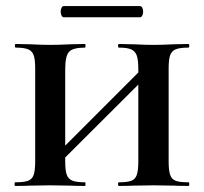

<svg xmlns="http://www.w3.org/2000/svg" viewBox="-20 -613 672 633"><path d="M372 -456Q369 -456 369 -462Q369 -468 372 -468L420 -467Q460 -465 487 -465Q511 -465 553 -467L601 -468Q604 -468 604 -462Q604 -456 601 -456Q573 -456 559.5 -450.5Q546 -445 541 -431Q536 -417 536 -387V-81Q536 -51 541 -36.5Q546 -22 559 -17Q572 -12 601 -12Q604 -12 604 -6Q604 0 601 0Q570 0 553 -1L487 -2L420 -1Q403 0 372 0Q369 0 369 -6Q369 -12 372 -12Q400 -12 413 -17Q426 -22 431 -36.5Q436 -51 436 -81V-385Q436 -415 431 -429.5Q426 -444 413 -450Q400 -456 372 -456ZM135 -73 482 -420 502 -400 154 -53ZM32 -456Q29 -456 29 -462Q29 -468 32 -468L80 -467Q120 -465 145 -465Q172 -465 212 -467L260 -468Q262 -468 262 -462Q262 -456 260 -456Q220 -456 207.5 -442Q195 -428 195 -385V-81Q195 -51 200 -37Q205 -23 218.5 -17.5Q232 -12 260 -12Q262 -12 262 -6Q262 0 260 0Q229 0 212 -1L145 -2L80 -1Q62 0 30 0Q28 0 28 -6Q28 -12 30 -12Q59 -12 72.5 -17Q86 -22 91 -36.5Q96 -51 96 -81V-387Q96 -417 91 -431Q86 -445 72.5 -450.5Q59 -456 32 -456ZM180 -575Q180 -582 183 -587.5Q186 -593 190 -593H441Q446 -593 449 -587.5Q452 -582 452 -575Q452 -567 449 -561.5Q446 -556 441 -556H190Q186 -556 183 -561.5Q180 -567 180 -575Z"/></svg>

Font: Cormorant SC
Style: Bold
Weight: 700
Designer: Christian Thalmann (Catharsis Fonts)
Foundry: Catharsis Fonts
Version: Version 4.000